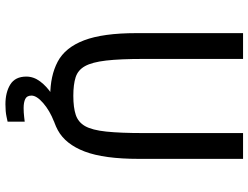

<svg xmlns="http://www.w3.org/2000/svg" viewBox="-124 -612 915 707"><g transform="rotate(90 333.5 -258.5)"><path d="M333 14Q259 14 207 -13.5Q155 -41 128.5 -110.5Q102 -180 102 -303V-696H197V-330Q197 -243 203 -191.5Q209 -140 223.5 -114Q238 -88 264.5 -79.5Q291 -71 333 -71Q376 -71 403 -80Q430 -89 444.5 -114.5Q459 -140 464.5 -192Q470 -244 470 -330V-696H565V-312Q565 -184 538 -113Q511 -42 459.5 -14Q408 14 333 14ZM364 179Q320 179 291 161Q262 143 262 102Q262 75 280 51Q298 27 326 8.5Q354 -10 380 -21L428 0Q387 16 359.5 40Q332 64 332 83Q332 100 344.5 106Q357 112 378 112Q394 112 411 110Q428 108 428 108V171Q428 171 409.5 175Q391 179 364 179Z"/></g></svg>

Font: Ruda Medium
Style: Regular
Weight: 500
Version: Version 2.001